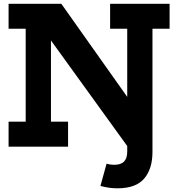

<svg xmlns="http://www.w3.org/2000/svg" viewBox="-20 -779 934 1020"><path d="M25.6 -626.5V-758.9H305.8L301.9 -571.4H250.7V-132.5H341.6V0H25.6V-132.5H116.5V-626.5ZM565 -758.9H881V-626.5H790V28.5Q790 117.9 746 169.7Q701.9 221.4 603.6 221.4Q580 221.4 557.9 218.1Q535.9 214.8 513.6 208.8L546.1 90.9Q565 96.5 586.2 96.5Q621.9 96.5 638.9 79.3Q655.9 62.2 655.9 26.5V-626.5H565ZM666.7 11.8 132.5 -727.8 305.8 -758.9 761.8 -114.8Z"/></svg>

Font: Hepta Slab ExtraLight
Style: Regular
Weight: 200
Designer: Michael LaGattuta
Foundry: Michael LaGattuta
Version: Version 1.100